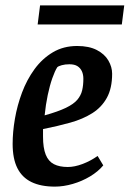

<svg xmlns="http://www.w3.org/2000/svg" viewBox="-20 -684 482 714"><path d="M184 10Q132 10 97 -7Q62 -24 44.5 -59Q27 -94 27 -149Q27 -193 35.5 -242.5Q44 -292 62 -340Q80 -388 108.5 -427Q137 -466 176.5 -489.5Q216 -513 267 -513Q311 -513 340 -498Q369 -483 383 -459Q397 -435 397 -410Q397 -356 377.5 -320.5Q358 -285 323 -263Q288 -241 241.5 -228Q195 -215 140 -204V-176Q140 -134 150 -109Q160 -84 180.5 -73.5Q201 -63 232 -63Q257 -63 286.5 -74Q316 -85 343 -104L364 -69Q345 -46 315 -28Q285 -10 250.5 0Q216 10 184 10ZM146 -255Q196 -269 225 -283Q254 -297 267.5 -313Q281 -329 285.5 -348Q290 -367 290 -391Q290 -407 284.5 -419Q279 -431 268 -438Q257 -445 238 -445Q222 -445 209.5 -441.5Q197 -438 193 -434Q184 -420 174.5 -393Q165 -366 157.5 -330.5Q150 -295 146 -255ZM120 -593 129 -664H442L433 -593Z"/></svg>

Font: Faustina SemiBold
Style: Italic
Weight: 600
Italic angle: -8°
Designer: Alfonso Garcia
Foundry: http://www.omnibus-type.com
Version: Version 1.200